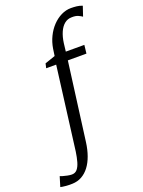

<svg xmlns="http://www.w3.org/2000/svg" viewBox="-297 -900 920 1237"><g transform="rotate(-20 163.0 -281.5)"><path d="M156.5 -609Q163.5 -652 181.8 -689.2Q200 -726.5 227 -754.8Q254 -783 286.5 -799Q319 -815 353.5 -815Q373 -815 392.8 -812.8Q412.5 -810.5 431 -803L408.5 -736Q399 -743 381.8 -750.8Q364.5 -758.5 338 -757.5Q309.5 -757.5 288 -740Q266.5 -722.5 252.8 -691Q239 -659.5 233.5 -618L227 -562.5H354L347.5 -505H220L149.5 30.5Q143 79.5 128.5 120Q114 160.5 92 189.5Q70 218.5 40.8 234.8Q11.5 251 -24.5 252Q-48.5 252.5 -71.2 250.5Q-94 248.5 -105 245.5L-84.5 178Q-81.5 179.5 -67.8 183.8Q-54 188 -36.5 191.5Q-19 195 -6.5 195Q16.5 195 30.5 178.5Q44.5 162 53 132.2Q61.5 102.5 67 64L140 -505H71.5L78.5 -536L149.5 -560.5Z"/></g></svg>

Font: Merriweather 20pt Light
Style: Italic
Weight: 300
Italic angle: -7.8°
Version: Version 2.101